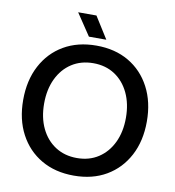

<svg xmlns="http://www.w3.org/2000/svg" viewBox="-96 -973 981 1075"><g transform="rotate(10 394.5 -435.5)"><path d="M395 17Q289 17 210 -29Q131 -75 87 -158Q43 -241 43 -352Q43 -463 87 -546.5Q131 -630 210 -676Q289 -722 395 -722Q501 -722 579.5 -676Q658 -630 702 -546.5Q746 -463 746 -352Q746 -241 702 -158Q658 -75 579.5 -29Q501 17 395 17ZM395 -83Q465 -83 517 -117Q569 -151 598 -211.5Q627 -272 627 -352Q627 -432 598 -493Q569 -554 517 -588Q465 -622 395 -622Q325 -622 272.5 -588Q220 -554 191 -493Q162 -432 162 -352Q162 -272 191 -211.5Q220 -151 272.5 -117Q325 -83 395 -83ZM365 -888 443 -764H344L261 -888Z"/></g></svg>

Font: TikTok Sans 24pt Medium
Style: Regular
Weight: 500
Version: Version 4.000